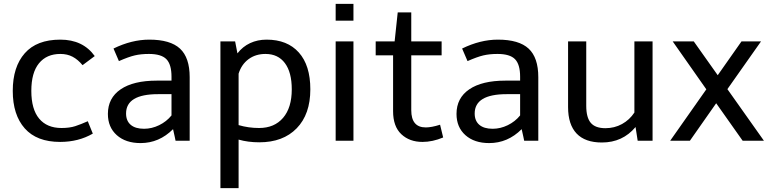

<svg xmlns="http://www.w3.org/2000/svg" viewBox="-20 -728 3980 993"><path d="M292 -523Q409 -523 470 -438L407 -391Q383 -420 355.5 -434.5Q328 -449 292 -449Q221 -449 181.5 -400.5Q142 -352 142 -258Q142 -163 182.5 -114.5Q223 -66 298 -66Q340 -66 369 -75.5Q398 -85 434 -101L460 -37Q386 6 291 6Q170 6 108 -64Q46 -134 46 -258Q46 -382 108 -452.5Q170 -523 292 -523Z M791 -311H867V-331Q867 -395 840.5 -422Q814 -449 750 -449Q709 -449 677 -441.5Q645 -434 595 -412L567 -477Q661 -523 752 -523Q861 -523 911 -476.5Q961 -430 961 -329V0H888Q887 -4 884 -19.5Q881 -35 875 -60Q803 12 707 12Q630 12 584 -29Q538 -70 538 -139Q538 -221 604 -266Q670 -311 791 -311ZM725 -62Q765 -62 803 -80.5Q841 -99 867 -131V-241H797Q715 -241 673.5 -216Q632 -191 632 -141Q632 -103 656 -82.5Q680 -62 725 -62Z M1585 -266Q1585 -137 1514.5 -64.5Q1444 8 1321 8Q1263 8 1214 -6V245H1120V-514H1196L1208 -452Q1235 -487 1273.5 -505Q1312 -523 1359 -523Q1466 -523 1525.5 -456.5Q1585 -390 1585 -266ZM1489 -266Q1489 -354 1453.5 -401.5Q1418 -449 1353 -449Q1302 -449 1265.5 -422Q1229 -395 1214 -347V-81Q1265 -66 1320 -66Q1399 -66 1444 -118.5Q1489 -171 1489 -266Z M1716 -708H1808V-621H1716ZM1716 -514H1808V0H1716Z M1923 -442V-514H2021L2037 -664H2107V-514H2264V-442H2107V-158Q2107 -69 2182 -69Q2212 -69 2256 -83L2272 -17Q2217 6 2165 6Q2098 6 2055.5 -34Q2013 -74 2013 -153V-442Z M2594 -311H2670V-331Q2670 -395 2643.5 -422Q2617 -449 2553 -449Q2512 -449 2480 -441.5Q2448 -434 2398 -412L2370 -477Q2464 -523 2555 -523Q2664 -523 2714 -476.5Q2764 -430 2764 -329V0H2691Q2690 -4 2687 -19.5Q2684 -35 2678 -60Q2606 12 2510 12Q2433 12 2387 -29Q2341 -70 2341 -139Q2341 -221 2407 -266Q2473 -311 2594 -311ZM2528 -62Q2568 -62 2606 -80.5Q2644 -99 2670 -131V-241H2600Q2518 -241 2476.5 -216Q2435 -191 2435 -141Q2435 -103 2459 -82.5Q2483 -62 2528 -62Z M3355 -514V0H3278L3267 -71Q3200 9 3093 9Q3006 9 2962 -37.5Q2918 -84 2918 -174V-514H3012V-181Q3012 -120 3035.5 -92.5Q3059 -65 3111 -65Q3158 -65 3197 -86.5Q3236 -108 3261 -146V-514Z M3633 -266 3459 -514H3568L3692 -339L3815 -514H3916L3742 -267L3931 0H3821L3684 -194L3548 0H3446Z"/></svg>

Font: Telex
Style: Regular
Weight: 400
Designer: Andres Torresi
Foundry: Andres Torresi
Version: Version 1.100